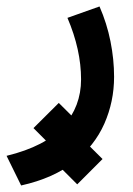

<svg xmlns="http://www.w3.org/2000/svg" viewBox="-39 -299 406 585"><path d="M63 91.3 140.1 14.6 217.3 91.3 140.1 168.5ZM119.1 185.5 196.3 108.9 273.4 185.5 196.3 262.7ZM264.2 -279.3Q286.6 -228 297.6 -173.1Q308.6 -118.2 308.6 -64.9Q308.6 10.7 278.8 78.1Q249 145.5 186.5 194.8Q124 244.1 25.4 266.1L-19 175.8Q99.6 147 153.8 86.2Q208 25.4 208 -57.1Q208 -147.5 166.5 -244.6Z"/></svg>

Font: Vazir Medium WOL
Style: Medium-WOL
Weight: 500
Designer: Saber Rastikerdar
Foundry: Saber Rastikerdar
Version: Version 27.0.1